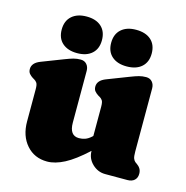

<svg xmlns="http://www.w3.org/2000/svg" viewBox="-106 -802 886 915"><g transform="rotate(15 337.5 -344.0)"><path d="M65 -146V-305Q65 -327.5 59.5 -335.8Q54 -344 45 -349L38 -353Q27 -360 20 -368.5Q13 -377 13 -391Q13 -421.5 53 -437L159 -478Q184.5 -488 201 -492.5Q217.5 -497 236 -497Q255 -497 266 -484.2Q277 -471.5 277 -452V-197Q277 -133 324 -133Q339 -133 353.8 -138Q368.5 -143 384 -157L388 -161V-305Q388 -327.5 382.5 -335.8Q377 -344 368 -349L361 -353Q350 -360 343 -368.5Q336 -377 336 -391Q336 -421.5 376 -437L482 -478Q507.5 -488 524 -492.5Q540.5 -497 559 -497Q578 -497 589 -484.2Q600 -471.5 600 -452V-142Q600 -116.5 603.8 -107Q607.5 -97.5 614 -92L621 -87Q633 -79 639.5 -68.5Q646 -58 646 -43Q646 -23 633.5 -11.5Q621 0 599 0H489Q453 0 425.5 -26.2Q398 -52.5 398 -90Q336.5 -33.5 290.8 -9.8Q245 14 206 14Q143 14 104 -30.5Q65 -75 65 -146ZM210.5 -522Q164.5 -522 137.8 -545.5Q111 -569 111 -612Q111 -655 137.8 -678.8Q164.5 -702.5 210.5 -702.5Q257 -702.5 283.2 -678.8Q309.5 -655 309.5 -612Q309.5 -569.5 283.2 -545.8Q257 -522 210.5 -522ZM454.5 -522Q408.5 -522 381.8 -545.5Q355 -569 355 -612Q355 -655 381.8 -678.8Q408.5 -702.5 454.5 -702.5Q502 -702.5 528.5 -678.8Q555 -655 555 -612Q555 -569.5 528.5 -545.8Q502 -522 454.5 -522Z"/></g></svg>

Font: Fraunces 9pt S100 Black
Style: Regular
Weight: 900
Version: Version 1.000; ttfautohint (v1.8.3)